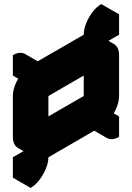

<svg xmlns="http://www.w3.org/2000/svg" viewBox="-20 -870 646 940"><path d="M217 -100Q182 -80 156 -95Q130 -110 130 -150V-350Q130 -377 142 -406.5Q154 -436 174 -461.5Q194 -487 217 -500L476 -650Q511 -670 537 -655Q563 -640 563 -600V-400Q563 -374 551 -344Q539 -314 519 -288.5Q499 -263 476 -250ZM476 -550 217 -400V-200L476 -350ZM217 -500 130 -450V-550Q164 -570 190.5 -555Q217 -540 217 -500ZM476 -650Q476 -677 488 -706.5Q500 -736 520 -761.5Q540 -787 563 -800V-700ZM130 50V-50L217 -100Q217 -74 204.5 -44Q192 -14 172.5 11.5Q153 37 130 50ZM563 -200Q528 -180 502 -195Q476 -210 476 -250L563 -300ZM476 -550V-350L390 -400V-600ZM217 -100 130 -50 43 -100 130 -150ZM130 -50V50L43 0V-100ZM563 -300 476 -250 390 -300 476 -350ZM476 -250Q476 -210 502 -195L416 -245Q390 -260 390 -300ZM476 -350 217 -200 130 -250 390 -400ZM537 -655Q511 -670 476 -650L217 -500Q194 -487 174 -461.5Q154 -436 142 -406.5Q130 -377 130 -350V-150Q130 -110 156 -95L69 -145Q43 -160 43 -200V-400Q43 -427 55 -456.5Q67 -486 87 -511.5Q107 -537 130 -550L390 -700Q424 -720 450 -705ZM190 -555Q164 -570 130 -550L43 -600Q78 -620 104 -605ZM130 -550V-450L43 -500V-600ZM563 -800Q540 -787 520 -761.5Q500 -736 488 -706.5Q476 -677 476 -650L390 -700Q390 -727 402 -756.5Q414 -786 433.5 -811.5Q453 -837 476 -850Z"/></svg>

Font: Nabla
Style: Regular
Weight: 400
Designer: Arthur Reinders Folmer
Foundry: Typearture
Version: Version 1.002